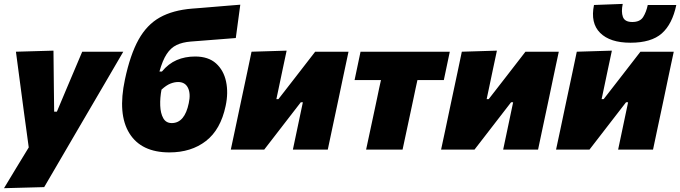

<svg xmlns="http://www.w3.org/2000/svg" viewBox="-20 -765 3479 982"><path d="M0.5 197.5Q31 147 63.5 93.2Q96 39.5 127 -11Q121 -56 114.8 -101Q108.5 -146 102.5 -191L90.5 -281.5Q83.5 -335 76 -390.8Q68.5 -446.5 61.5 -500.5L253.5 -506Q254 -457 254.5 -410.2Q255 -363.5 255.5 -315L257 -194H271L321.5 -314Q342 -362 361 -407.2Q380 -452.5 400.5 -500.5H610.5Q587 -460 565.2 -422.8Q543.5 -385.5 517.2 -340.5Q491 -295.5 454 -232.5L371.5 -91.5Q316 3.5 277 70.5Q238 137.5 206 192Z M846.5 14.5Q702.5 14.5 641.8 -83.2Q581 -181 619 -358.5Q646 -485.5 688.5 -562Q731 -638.5 797.5 -675.8Q864 -713 963 -721Q975 -722 1004.8 -724.2Q1034.5 -726.5 1072.2 -729.8Q1110 -733 1146.5 -736Q1183 -739 1209 -741L1186 -570.5Q1162 -568.5 1126.8 -565.8Q1091.5 -563 1055 -560.2Q1018.5 -557.5 991.2 -555.2Q964 -553 956 -552.5Q913 -549 883.2 -534.8Q853.5 -520.5 832.5 -488.5Q811.5 -456.5 795.5 -399H808Q841.5 -439.5 884 -457.8Q926.5 -476 978 -476Q1045.5 -476 1084.8 -440.8Q1124 -405.5 1136.2 -348Q1148.5 -290.5 1134 -223Q1108.5 -102 1033.2 -43.8Q958 14.5 846.5 14.5ZM891 -345.5Q872 -345.5 851.2 -337.2Q830.5 -329 806 -306.5Q798 -264 799.5 -224.8Q801 -185.5 815 -160.5Q829 -135.5 858.5 -135.5Q924.5 -135.5 945.5 -237.5Q956 -285.5 941.5 -315.5Q927 -345.5 891 -345.5Z M1160.5 0Q1172 -52.5 1182.2 -101.8Q1192.5 -151 1206 -214.5L1216.5 -264Q1233.5 -343 1244.5 -395.5Q1255.5 -448 1266.5 -500.5L1446 -506Q1436 -459.5 1426.5 -414.5Q1417 -369.5 1403 -302.5L1393.5 -258H1404L1487.5 -365.5Q1539 -431.5 1592 -500.5H1762.5Q1755 -465.5 1747.8 -431.5Q1740.5 -397.5 1732 -357.2Q1723.5 -317 1712.5 -264L1702 -214.5Q1688.5 -151.5 1678 -101.8Q1667.5 -52 1656.5 0H1478Q1488.5 -49.5 1498 -94.8Q1507.5 -140 1519.5 -197L1529 -242H1518.5L1438.5 -138.5Q1412 -104 1385 -69.2Q1358 -34.5 1331.5 0Z M1852.5 0Q1864 -53.5 1874.5 -102.8Q1885 -152 1898.5 -215L1909 -264.5Q1914.5 -291 1919.2 -313.5Q1924 -336 1928.5 -355.5H1793.5L1824 -500.5H2280.5L2250 -355.5H2115Q2110.5 -336 2105.8 -313.5Q2101 -291 2095.5 -264.5L2085 -215Q2071.5 -152 2061 -102.8Q2050.5 -53.5 2039 0Z M2236 0Q2247.5 -52.5 2257.8 -101.8Q2268 -151 2281.5 -214.5L2292 -264Q2309 -343 2320 -395.5Q2331 -448 2342 -500.5L2521.5 -506Q2511.5 -459.5 2502 -414.5Q2492.5 -369.5 2478.5 -302.5L2469 -258H2479.5L2563 -365.5Q2614.5 -431.5 2667.5 -500.5H2838Q2830.5 -465.5 2823.2 -431.5Q2816 -397.5 2807.5 -357.2Q2799 -317 2788 -264L2777.5 -214.5Q2764 -151.5 2753.5 -101.8Q2743 -52 2732 0H2553.5Q2564 -49.5 2573.5 -94.8Q2583 -140 2595 -197L2604.5 -242H2594L2514 -138.5Q2487.5 -104 2460.5 -69.2Q2433.5 -34.5 2407 0Z M2824 0Q2835.5 -52.5 2845.8 -101.8Q2856 -151 2869.5 -214.5L2880 -264Q2897 -343 2908 -395.5Q2919 -448 2930 -500.5L3109.5 -506Q3099.5 -459.5 3090 -414.5Q3080.5 -369.5 3066.5 -302.5L3057 -258H3067.5L3151 -365.5Q3202.5 -431.5 3255.5 -500.5H3426Q3418.5 -465.5 3411.2 -431.5Q3404 -397.5 3395.5 -357.2Q3387 -317 3376 -264L3365.5 -214.5Q3352 -151.5 3341.5 -101.8Q3331 -52 3320 0H3141.5Q3152 -49.5 3161.5 -94.8Q3171 -140 3183 -197L3192.5 -242H3182L3102 -138.5Q3075.5 -104 3048.5 -69.2Q3021.5 -34.5 2995 0ZM3204.5 -546.5Q3100 -546.5 3049.5 -596.8Q2999 -647 3018 -739.5L3165 -745Q3156.5 -705 3165.8 -678.8Q3175 -652.5 3214 -652.5Q3253.5 -652.5 3269.5 -678Q3285.5 -703.5 3293 -739.5H3439Q3418.5 -641.5 3364.8 -594Q3311 -546.5 3204.5 -546.5Z"/></svg>

Font: Commissioner ExtraBold
Style: Italic
Weight: 800
Italic angle: -12°
Designer: Kostas Bartsokas
Foundry: Kostas Bartsokas
Version: Version 1.000; ttfautohint (v1.8.3)